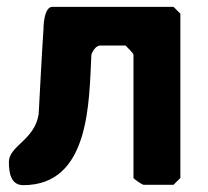

<svg xmlns="http://www.w3.org/2000/svg" viewBox="-20 -540 608 561"><path d="M370 -380V-20C370 -18 395 0 400 0H487L507 -20V-500L487 -520H133C107 -520 107 -457 107 -453C104 -416 95 -244 93 -207C82 -131 6 -114 6 -67C6 -36 11 1 48 1C244 1 240 -245 247 -380C250 -390 260 -407 273 -407H347C349 -404 370 -385 370 -380Z"/></svg>

Font: Asimov Print
Style: C
Weight: 500
Designer: Google
Version: Version 2.000980: 2014